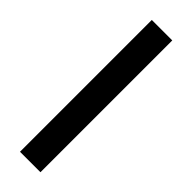

<svg xmlns="http://www.w3.org/2000/svg" viewBox="-237 -696 706 706"><g transform="rotate(45 116.5 -343.0)"><path d="M169.9 -685.5V0H63.5V-685.5Z"/></g></svg>

Font: Yantramanav Medium
Style: Regular
Weight: 500
Version: Version 1.001;PS 1.0;hotconv 1.0.72;makeotf.lib2.5.5900; ttf